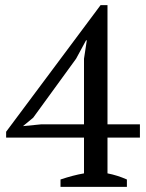

<svg xmlns="http://www.w3.org/2000/svg" viewBox="-20 -732 573 752"><path d="M477 -29C452 -40 427 -48 401 -53V-193H528V-245H401V-712H374L4 -216V-193H309V-53C280 -48 250 -40 217 -29V0H477ZM309 -245H141L70 -238L110 -271L278 -502L317 -574H320L309 -502Z"/></svg>

Font: PT Serif
Style: Regular
Weight: 400
Designer: A.Korolkova, O.Umpeleva, V.Yefimov
Foundry: ParaType Ltd
Version: Version 1.000;PS 001.000;hotconv 1.0.88;makeotf.lib2.5.64775